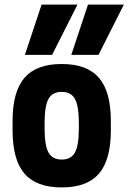

<svg xmlns="http://www.w3.org/2000/svg" viewBox="-20 -810 562 840"><path d="M411 -570H292L365 -790H522ZM208 -570H89L162 -790H319ZM250 10Q139 10 87 -50.5Q35 -111 35 -240V-280Q35 -409 87 -469.5Q139 -530 250 -530Q361 -530 413 -469.5Q465 -409 465 -280V-240Q465 -111 413 -50.5Q361 10 250 10ZM250 -112Q291 -112 308 -143Q325 -174 325 -250V-270Q325 -346 308 -377Q291 -408 250 -408Q209 -408 192 -377Q175 -346 175 -270V-250Q175 -174 192 -143Q209 -112 250 -112Z"/></svg>

Font: M PLUS Code Latin
Style: Bold
Weight: 700
Designer: Coji Morishita
Foundry: UNDERFOREST DESIGN
Version: Version 1.002; ttfautohint (v1.8.3)